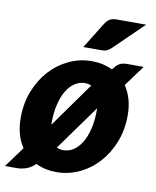

<svg xmlns="http://www.w3.org/2000/svg" viewBox="-103 -801 723 889"><g transform="rotate(10 258.5 -357.0)"><path d="M0 0ZM220.5 8Q167 8 123 -13.5Q105 5.5 82.2 13.5Q59.5 21.5 37.5 21.5H-18.5L52 -74.5Q34 -101 24.2 -135Q14.5 -169 14.5 -211Q14.5 -280 37.2 -337.8Q60 -395.5 98.5 -437.5Q137 -479.5 187.8 -503Q238.5 -526.5 294.5 -526.5Q347 -526.5 391.5 -505Q399 -515 405.5 -522Q412 -529 419.5 -533.5Q427 -538 436.2 -540Q445.5 -542 458.5 -542H534.5L462.5 -444Q480.5 -417.5 490.5 -383.5Q500.5 -349.5 500.5 -307.5Q500.5 -239.5 477.8 -181.8Q455 -124 416.5 -81.8Q378 -39.5 327.2 -15.8Q276.5 8 220.5 8ZM234.5 -97.5Q260.5 -97.5 282.5 -112.2Q304.5 -127 320.8 -154Q337 -181 346.2 -219.8Q355.5 -258.5 355.5 -306.5Q355.5 -309 355.2 -311Q355 -313 355 -315.5L203.5 -104.5Q217.5 -97.5 234.5 -97.5ZM159.5 -203.5 310 -414.5Q296 -421 280.5 -421Q254.5 -421 232.5 -406.5Q210.5 -392 194.2 -365Q178 -338 168.8 -299.2Q159.5 -260.5 159.5 -212ZM511.5 -736.5 376.5 -605Q365 -593.5 354.8 -588.8Q344.5 -584 328.5 -584H243L319 -706.5Q328.5 -721 340.2 -728.8Q352 -736.5 373.5 -736.5Z"/></g></svg>

Font: Lato Black
Style: Italic
Weight: 900
Italic angle: -7°
Designer: Lukasz Dziedzic
Foundry: tyPoland Lukasz Dziedzic
Version: Version 2.007; 2014-02-27